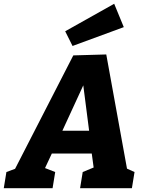

<svg xmlns="http://www.w3.org/2000/svg" viewBox="-57 -999 770 1019"><path d="M507 -710 617 -104 657 -86 643 0H368L382 -86L440 -110L430 -184H218L182 -107L236 -86L222 0H-37L-23 -86L23 -103L332 -705ZM416 -305 385 -546 274 -305ZM600 -855 328 -755 289 -833 549 -979Z"/></svg>

Font: Bitter Pro ExtraBold
Style: Italic
Weight: 800
Italic angle: -9°
Designer: Sol Matas, and Bitter project Authors
Foundry: Sol Matas
Version: Version 1.010